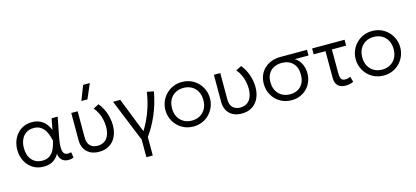

<svg xmlns="http://www.w3.org/2000/svg" viewBox="-72 -1346 4655 2147"><g transform="rotate(-15 2255.0 -272.0)"><path d="M276.5 15Q205 15 151.5 -19.5Q98 -54 68 -112.5Q38 -171 38 -242.5Q38 -296 55 -343Q72 -390 103.2 -425.2Q134.5 -460.5 177.8 -480.2Q221 -500 273.5 -500Q328 -500 368 -480.5Q408 -461 434.5 -428Q461 -395 475.5 -355L500.5 -485H570.5L527 -260Q514 -193.5 513.5 -150.8Q513 -108 524 -85.8Q535 -63.5 557.8 -58Q580.5 -52.5 613.5 -61L623.5 2.5Q578.5 19 541.5 13Q504.5 7 481.8 -18.8Q459 -44.5 455.5 -86.5Q429 -37.5 385.5 -11.2Q342 15 276.5 15ZM280.5 -53.5Q334 -53.5 367.2 -78.5Q400.5 -103.5 419.8 -145.5Q439 -187.5 450.5 -238.5Q446.5 -254 440.2 -278Q434 -302 422.8 -328.8Q411.5 -355.5 392.8 -378.8Q374 -402 345.8 -416.8Q317.5 -431.5 277 -431.5Q227.5 -431.5 191.2 -408.5Q155 -385.5 134.8 -343Q114.5 -300.5 114.5 -242.5Q114.5 -155.5 159.5 -104.5Q204.5 -53.5 280.5 -53.5Z M920 15Q855.5 15 812.8 -9.8Q770 -34.5 749 -75.8Q728 -117 728 -166.5V-485H802V-182Q802 -117.5 833.8 -86Q865.5 -54.5 919.5 -54.5Q956.5 -55 984 -68.2Q1011.5 -81.5 1029.2 -105.2Q1047 -129 1055.8 -161.8Q1064.5 -194.5 1064.5 -234Q1064.5 -277.5 1055.5 -319Q1046.5 -360.5 1028.2 -398.2Q1010 -436 983 -468L1047.5 -500.5Q1094 -443.5 1118 -373Q1142 -302.5 1142 -232.5Q1142 -162 1116.8 -106.2Q1091.5 -50.5 1042 -17.8Q992.5 15 920 15ZM872 -585 937.5 -754.5H1015L942 -585Z M1411.5 210V6L1211.5 -485H1295L1463.5 -57.5L1443.5 -63Q1477.5 -112.5 1509.2 -177.8Q1541 -243 1566.5 -322.8Q1592 -402.5 1605.5 -495L1683.5 -480Q1657 -335 1604.8 -215.2Q1552.5 -95.5 1485.5 -4V210Z M2011 15Q1937 15 1878.5 -20Q1820 -55 1786.5 -113.8Q1753 -172.5 1753 -242.5Q1753 -295 1772.2 -341.5Q1791.5 -388 1826.5 -423.8Q1861.5 -459.5 1908.5 -479.8Q1955.5 -500 2011 -500Q2085.5 -500 2143.8 -465Q2202 -430 2235.5 -371.2Q2269 -312.5 2269 -242.5Q2269 -190.5 2249.8 -143.8Q2230.5 -97 2196 -61.2Q2161.5 -25.5 2114.2 -5.2Q2067 15 2011 15ZM2011 -53.5Q2064 -53.5 2105 -76.8Q2146 -100 2169.2 -142.2Q2192.5 -184.5 2192.5 -242.5Q2192.5 -300.5 2169.2 -343Q2146 -385.5 2105 -408.5Q2064 -431.5 2011 -431.5Q1958 -431.5 1917 -408.5Q1876 -385.5 1852.8 -343Q1829.5 -300.5 1829.5 -242.5Q1829.5 -184.5 1853 -142.2Q1876.5 -100 1917.2 -76.8Q1958 -53.5 2011 -53.5Z M2571 15Q2506.5 15 2463.8 -9.8Q2421 -34.5 2400 -75.8Q2379 -117 2379 -166.5V-485H2453V-182Q2453 -117.5 2484.8 -86Q2516.5 -54.5 2570.5 -54.5Q2607.5 -55 2635 -68.2Q2662.5 -81.5 2680.2 -105.2Q2698 -129 2706.8 -161.8Q2715.5 -194.5 2715.5 -234Q2715.5 -277.5 2706.5 -319Q2697.5 -360.5 2679.2 -398.2Q2661 -436 2634 -468L2698.5 -500.5Q2745 -443.5 2769 -373Q2793 -302.5 2793 -232.5Q2793 -162 2767.8 -106.2Q2742.5 -50.5 2693 -17.8Q2643.5 15 2571 15Z M3147 15Q3073 15 3015.2 -19.5Q2957.5 -54 2924.5 -112.2Q2891.5 -170.5 2891.5 -241.5Q2891.5 -295 2910 -340Q2928.5 -385 2962.8 -417.2Q2997 -449.5 3044.5 -467.2Q3092 -485 3149.5 -485H3457V-419.5H3298.5Q3349 -387.5 3371.5 -337.2Q3394 -287 3394 -232Q3394 -180 3376 -135.2Q3358 -90.5 3325.2 -56.8Q3292.5 -23 3247.2 -4Q3202 15 3147 15ZM3148.5 -53.5Q3200 -53.5 3238.5 -75Q3277 -96.5 3298.2 -137Q3319.5 -177.5 3319.5 -235Q3319.5 -321.5 3271.5 -369.2Q3223.5 -417 3144.5 -417Q3094.5 -417 3054.8 -397.2Q3015 -377.5 2991.5 -338.5Q2968 -299.5 2968 -242Q2968 -156 3018.2 -104.8Q3068.5 -53.5 3148.5 -53.5Z M3771 14Q3737 14 3710.2 1.5Q3683.5 -11 3668.2 -37.8Q3653 -64.5 3653 -108V-417H3516V-485H3892V-417H3727V-146.5Q3727 -93.5 3740.5 -74Q3754 -54.5 3785.5 -54.5Q3801 -54.5 3815.8 -58Q3830.5 -61.5 3846.5 -68.5L3863.5 -5.5Q3841.5 4 3817.5 9Q3793.5 14 3771 14Z M4213.5 15Q4139.5 15 4081 -20Q4022.5 -55 3989 -113.8Q3955.5 -172.5 3955.5 -242.5Q3955.5 -295 3974.8 -341.5Q3994 -388 4029 -423.8Q4064 -459.5 4111 -479.8Q4158 -500 4213.5 -500Q4288 -500 4346.2 -465Q4404.5 -430 4438 -371.2Q4471.5 -312.5 4471.5 -242.5Q4471.5 -190.5 4452.2 -143.8Q4433 -97 4398.5 -61.2Q4364 -25.5 4316.8 -5.2Q4269.5 15 4213.5 15ZM4213.5 -53.5Q4266.5 -53.5 4307.5 -76.8Q4348.5 -100 4371.8 -142.2Q4395 -184.5 4395 -242.5Q4395 -300.5 4371.8 -343Q4348.5 -385.5 4307.5 -408.5Q4266.5 -431.5 4213.5 -431.5Q4160.5 -431.5 4119.5 -408.5Q4078.5 -385.5 4055.2 -343Q4032 -300.5 4032 -242.5Q4032 -184.5 4055.5 -142.2Q4079 -100 4119.8 -76.8Q4160.5 -53.5 4213.5 -53.5Z"/></g></svg>

Font: Geologica Cursive ExtraLight
Style: Regular
Weight: 250
Designer: Sindre Bremnes, Frode Helland
Foundry: Monokrom Skriftforlag AS
Version: Version 1.010;gftools[0.9.28]